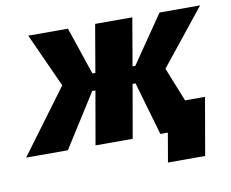

<svg xmlns="http://www.w3.org/2000/svg" viewBox="-117 -613 1005 834"><g transform="rotate(-10 385.5 -196.0)"><path d="M-44 0H140L289 -235H303L262 0H426L467 -235H480L548 0H581L559 128H723L767 -125H679L619 -275L815 -520H636L492 -310H480L516 -520H352L316 -310H303L232 -520H57L165 -282Z"/></g></svg>

Font: Fixel Display ExtraBold
Style: Italic
Weight: 800
Italic angle: -10°
Designer: AlfaBravo + MacPaw
Foundry: Kyrylo Tkachov, Marchela Mozhyna, Serhii Makarenko, Maria Weinstein, Zakhar Kryvoshyya
Version: Version 1.210;Glyphs 3.2 (3217)